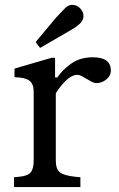

<svg xmlns="http://www.w3.org/2000/svg" viewBox="-20 -761 483 781"><path d="M37 0V-40L58 -42Q92 -45 104.5 -59.5Q117 -74 117 -108V-388Q117 -420 99.5 -433Q82 -446 39 -447V-482L190 -526H204V-446H213Q234 -477 270 -502.5Q306 -528 358 -528Q431 -528 431 -474Q431 -456 417.5 -442.5Q404 -429 386 -424.5Q368 -420 352 -429L313 -451Q298 -460 281.5 -454.5Q265 -449 250.5 -435.5Q236 -422 224.5 -407Q213 -392 207 -381V-108Q207 -74 223 -60.5Q239 -47 286 -42L307 -40V0ZM143 -566 125 -590 207 -688Q218 -700 227.5 -710Q237 -720 247 -730Q261 -743 278.5 -741Q296 -739 308 -725Q321 -710 319.5 -693Q318 -676 303 -663Q292 -653 280.5 -646Q269 -639 255 -631Z"/></svg>

Font: Hedvig Letters Serif 12pt
Style: Regular
Weight: 400
Designer: Alexander Örn & Tor Weibull
Foundry: Kanon Foundry
Version: Version 1.000; ttfautohint (v1.8.4.7-5d5b)